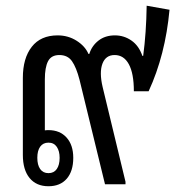

<svg xmlns="http://www.w3.org/2000/svg" viewBox="-20 -646 633 673"><path d="M149.9 6.8Q107.4 6.8 83.7 -22Q60.1 -50.8 60.1 -103V-373Q60.1 -441.9 91.3 -481.9Q122.6 -522 182.1 -522Q218.8 -522 248.5 -503.2Q278.3 -484.4 290 -457H293Q301.8 -485.4 325.2 -503.7Q348.6 -522 382.8 -522Q414.6 -522 440.7 -503.9Q466.8 -485.8 479 -450.2H481.9Q492.7 -530.8 494.1 -626L574.2 -611.8Q559.6 -453.1 501 -326.2H449.2Q449.2 -388.7 431.6 -420.9Q414.1 -453.1 381.8 -453.1Q350.6 -453.1 339.1 -422.9Q327.6 -392.6 339.8 -340.8L419.9 -8.8V0H348.1L258.8 -366.2Q247.6 -409.7 232.4 -431.4Q217.3 -453.1 188 -453.1Q159.7 -453.1 148.4 -431.4Q137.2 -409.7 137.2 -368.2V-189Q141.1 -189.9 149.9 -189.9Q189.9 -189.9 213.4 -163.8Q236.8 -137.7 236.8 -92.8Q236.8 -45.9 213.9 -19.5Q190.9 6.8 149.9 6.8ZM189 -92.8Q189 -116.7 179 -131.3Q168.9 -146 149.9 -146Q130.9 -146 120.8 -131.8Q110.8 -117.7 110.8 -92.8Q110.8 -67.9 120.8 -53.5Q130.9 -39.1 149.9 -39.1Q168.9 -39.1 179 -53.5Q189 -67.9 189 -92.8Z"/></svg>

Font: Noto Sans Thai Looped Condensed
Style: Regular
Weight: 400
Width: 3
Designer: Sasikarn Vongin, Ben Mitchell
Foundry: The Fontpad Ltd
Version: Version 1.00